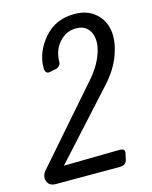

<svg xmlns="http://www.w3.org/2000/svg" viewBox="-136 -763 660 833"><g transform="rotate(-15 193.5 -346.0)"><path d="M64.9 -67.9 313 -71.8Q328.1 -71.8 334.2 -66.9Q340.3 -62 335.9 -45.9L331.1 -23.9Q326.2 0 297.4 0H11.2Q-20 0 -27.8 -24.4Q-35.6 -48.8 -15.6 -70.8L272 -399.9Q315.9 -450.2 333 -503.7Q350.1 -557.1 332.5 -593.5Q314.9 -629.9 269.5 -629.9Q224.1 -629.9 193.1 -594.5Q162.1 -559.1 162.1 -505.9Q162.1 -499 156 -491.9Q149.9 -484.9 143.1 -482.9L110.4 -476.1Q100.1 -474.1 94.7 -481Q89.4 -487.8 89.4 -500Q89.4 -569.8 140.9 -630.9Q192.4 -691.9 279.3 -691.9Q335.9 -691.9 372.1 -660.4Q408.2 -628.9 415.3 -581.5Q422.4 -534.2 401.4 -474.6Q380.4 -415 331.1 -360.8Z"/></g></svg>

Font: Allan
Style: Regular
Weight: 400
Designer: Anton Koovit
Foundry: Anton Koovit
Version: Version 1.002